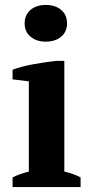

<svg xmlns="http://www.w3.org/2000/svg" viewBox="-20 -759 372 779"><path d="M80 -664Q80 -699 104 -719Q128 -739 166 -739Q204 -739 228 -719Q252 -699 252 -664Q252 -630 228 -610Q204 -590 166 -590Q128 -590 104 -610Q80 -630 80 -664ZM307 0H31V-39Q46 -47 62 -52.5Q78 -58 97 -63V-429L31 -437V-476Q46 -482 68.5 -488Q91 -494 116 -498.5Q141 -503 165 -506.5Q189 -510 207 -512H241V-63Q261 -58 277 -52.5Q293 -47 307 -39Z"/></svg>

Font: PTSerif
Style: Bold
Weight: 700
Designer: A.Korolkova, O.Umpeleva, V.Yefimov
Foundry: ParaType Ltd
Version: Version 1.000W OFL; ttfautohint (v1.2) -l 8 -r 50 -G 200 -x 